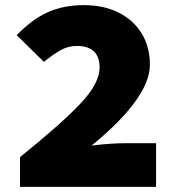

<svg xmlns="http://www.w3.org/2000/svg" viewBox="-20 -728 691 748"><path d="M368 -465Q368 -549 279 -549Q246 -549 217 -533Q188 -517 151 -487L45 -591Q105 -653 166.5 -680.5Q228 -708 307 -708Q384 -708 442 -679Q500 -650 532 -597.5Q564 -545 564 -476Q564 -347 337 -161Q411 -170 466 -170H588V0H58V-116Q217 -244 292.5 -323.5Q368 -403 368 -465Z"/></svg>

Font: Nebula Sans Black
Style: Regular
Weight: 900
Designer: Paul D. Hunt for Adobe (as Source Sans)
Foundry: Nebula Entertainment & Broadcasting LLC
Version: Version 1.010